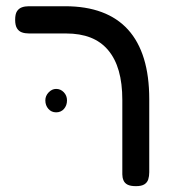

<svg xmlns="http://www.w3.org/2000/svg" viewBox="-20 -602 585 631"><path d="M426.8 9.8Q408.8 9.8 399.1 4.8Q389.5 -0.2 385.8 -9.4Q382 -18.5 382 -29V-273.5Q382 -328 370.4 -368.8Q358.8 -409.5 335.4 -437.2Q312 -465 277.6 -478.5Q243.2 -492 196.8 -492H75.5Q62.2 -492 52 -495.6Q41.8 -499.2 35.8 -509Q29.8 -518.8 29.8 -536.8Q29.8 -555.8 35.8 -565Q41.8 -574.2 51.9 -577.9Q62 -581.5 74.5 -581.5H194Q262.8 -581.5 314.5 -562.1Q366.2 -542.8 400.9 -504.5Q435.5 -466.2 453 -409.1Q470.5 -352 470.5 -276.2V-36Q470.5 -22.8 467.2 -12.5Q464 -2.2 454.5 3.8Q445 9.8 426.8 9.8ZM164.5 -232.8Q149 -232.8 139 -244.2Q129 -255.6 129 -272.2Q129 -287 139.9 -298.4Q150.8 -309.8 164.4 -309.8Q179.2 -309.8 189.7 -298.8Q200.2 -287.8 200.2 -272.2Q200.2 -255.5 190.3 -244.1Q180.3 -232.8 164.5 -232.8Z"/></svg>

Font: Fredoka Light
Style: Regular
Weight: 300
Designer: Ben Nathan
Foundry: Milena B. Brandão, Ben Nathan
Version: Version 2.001